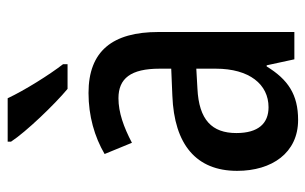

<svg xmlns="http://www.w3.org/2000/svg" viewBox="-172 -634 816 513"><g transform="rotate(-90 236.5 -378.0)"><path d="M230 -766H114V-757C140 -717 214 -640 255 -606H321V-618C293 -654 251 -721 230 -766ZM244 -550C183 -550 127 -534 81 -507L111 -434C153 -456 192 -470 230 -470C283 -470 309 -437 309 -360V-329L237 -326C106 -321 36 -262 36 -153C36 -60 84 10 172 10C240 10 280 -17 315 -74H318L334 0H407V-363C407 -486 356 -550 244 -550ZM256 -259 309 -262V-210C309 -120 267 -69 206 -69C163 -69 137 -96 137 -155C137 -220 172 -255 256 -259Z"/></g></svg>

Font: Noto Sans Thai Cond Med
Style: Regular
Weight: 500
Width: 3
Designer: Monotype Design Team
Foundry: Monotype Imaging Inc.
Version: Version 2.002